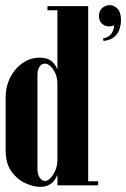

<svg xmlns="http://www.w3.org/2000/svg" viewBox="-20 -723 492 749"><path d="M324 0V-699H204V0ZM204 -683V-699H165V-683ZM363 0V-16H324V0ZM204 -394V-103Q204 -76 195.5 -57Q187 -38 176 -27.5Q165 -17 156 -17Q148 -17 141 -23Q134 -29 130 -39.5Q126 -50 126 -65V-429Q126 -444 130 -454.5Q134 -465 141 -470Q148 -475 156 -475Q165 -475 176 -465.5Q187 -456 195.5 -438Q204 -420 204 -394ZM213 -102V-392Q213 -425 205 -448.5Q197 -472 180.5 -485Q164 -498 136 -498Q98 -498 67.5 -476.5Q37 -455 19.5 -420Q2 -385 2 -343V-138Q2 -85 25 -53.5Q48 -22 79.5 -8Q111 6 137 6Q159 6 176 -4.5Q193 -15 203 -39Q213 -63 213 -102ZM425 -624Q425 -608 415.5 -593Q406 -578 382 -573L384 -563Q413 -567 427.5 -580.5Q442 -594 447 -611.5Q452 -629 452 -643Q452 -676 438 -689.5Q424 -703 408 -703Q392 -703 379 -692Q366 -681 366 -661Q366 -637 384 -626Q402 -615 425 -624Z"/></svg>

Font: Emberly Black
Style: Regular
Weight: 900
Designer: Rajesh Rajput
Foundry: Rajesh Rajput
Version: Version 1.000